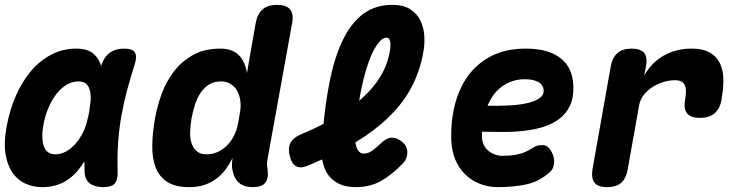

<svg xmlns="http://www.w3.org/2000/svg" viewBox="-25 -760 3045 790"><path d="M148 10Q112 10 80.5 -4Q49 -18 27.5 -48Q6 -78 -2 -125Q-10 -172 2 -238Q14 -305 39.5 -364Q65 -423 101.5 -466.5Q138 -510 185.5 -535Q233 -560 289 -560Q336 -560 361 -538Q382 -519 391 -489Q392 -491 393 -494Q404 -527 427.5 -543.5Q451 -560 486 -560Q520 -560 530 -544Q540 -528 529 -494Q512 -441 498 -389Q484 -337 474.5 -283.5Q465 -230 461 -173.5Q457 -117 459 -54Q460 -20 447 -5Q434 10 400 10Q365 10 344.5 -5.5Q324 -21 323 -54Q322 -76 322 -97Q315 -84 306 -72Q277 -32 238 -11Q199 10 148 10ZM204 -125Q223 -125 243.5 -135Q264 -145 283 -165.5Q302 -186 318 -218Q330 -243 337 -277Q338 -280 339 -284L343 -308Q346 -330 348 -348Q349 -372 344.5 -389Q340 -406 329 -415.5Q318 -425 299 -425Q271 -425 247 -410Q223 -395 204.5 -370Q186 -345 172.5 -312Q159 -279 153 -242Q144 -191 155.5 -158Q167 -125 204 -125Z M1075 -101Q1073 -91 1073.5 -82Q1074 -73 1076 -63Q1081 -26 1066.5 -8Q1052 10 1015 10Q978 10 957.5 -8.5Q937 -27 931 -63Q929 -72 929.5 -85Q930 -98 932 -110Q920 -86 904 -64Q888 -42 866.5 -25.5Q845 -9 817 0.5Q789 10 753 10Q697 10 664 -11Q631 -32 616 -69.5Q601 -107 601.5 -159.5Q602 -212 613 -274Q622 -324 640.5 -374.5Q659 -425 691 -466.5Q723 -508 769.5 -534Q816 -560 882 -560Q930 -560 957 -533.5Q984 -507 991 -459L1027 -665Q1034 -703 1055.5 -721.5Q1077 -740 1115 -740Q1153 -740 1168.5 -721.5Q1184 -703 1177 -665ZM825 -125Q848 -125 869 -134Q890 -143 907.5 -160Q925 -177 937.5 -201Q950 -225 955 -255L962 -295Q967 -321 964 -344.5Q961 -368 951 -386Q941 -404 924 -414.5Q907 -425 884 -425Q854 -425 833 -411Q812 -397 798 -374.5Q784 -352 776 -325.5Q768 -299 763 -273Q759 -248 757.5 -222Q756 -196 762 -174.5Q768 -153 783 -139Q798 -125 825 -125Z M1634 -89Q1587 -40 1542 -15Q1497 10 1440 10Q1399 10 1370.5 -3.5Q1342 -17 1325 -41Q1308 -65 1302 -98L1300 -104Q1272 -91 1241 -78Q1211 -66 1192.5 -76.5Q1174 -87 1167 -119Q1159 -151 1170.5 -172.5Q1182 -194 1213 -207Q1263 -228 1306 -250Q1315 -338 1329 -412Q1349 -518 1383.5 -591Q1418 -664 1468.5 -702Q1519 -740 1589 -740Q1635 -740 1663 -722Q1691 -704 1705 -675Q1719 -646 1721 -609.5Q1723 -573 1715 -536Q1700 -459 1664.5 -394.5Q1629 -330 1571 -275Q1515 -221 1437 -174Q1437 -172 1438 -170Q1440 -157 1444.5 -148Q1449 -139 1455.5 -133.5Q1462 -128 1471 -128Q1490 -128 1506.5 -140Q1523 -152 1544 -172Q1566 -193 1587 -193.5Q1608 -194 1630 -176Q1651 -159 1651 -133Q1651 -107 1634 -89ZM1453 -345Q1460 -352 1467 -358Q1512 -399 1539.5 -444Q1567 -489 1577 -538Q1579 -547 1580.5 -558.5Q1582 -570 1581.5 -580.5Q1581 -591 1577.5 -598Q1574 -605 1565 -605Q1547 -605 1526.5 -576Q1506 -547 1488 -493.5Q1470 -440 1456 -365Q1454 -355 1453 -345Z M2240 -143Q2257 -117 2255 -91Q2253 -65 2239 -53Q2194 -13 2141.5 -1.5Q2089 10 2023 10Q1983 10 1948.5 -4Q1914 -18 1888.5 -43Q1863 -68 1848.5 -103Q1834 -138 1832 -180Q1829 -259 1846.5 -328.5Q1864 -398 1902 -449.5Q1940 -501 1999 -530.5Q2058 -560 2139 -560Q2230 -560 2280.5 -521.5Q2331 -483 2334 -408Q2336 -360 2321 -327Q2306 -294 2278.5 -272.5Q2251 -251 2214 -239Q2177 -227 2134.5 -222Q2092 -217 2046.5 -217Q2001 -217 1958 -218V-194Q1959 -177 1966 -163Q1973 -149 1984.5 -139.5Q1996 -130 2011 -124.5Q2026 -119 2042 -119Q2065 -119 2082 -121Q2099 -123 2114 -127Q2129 -131 2143 -138Q2157 -145 2173 -155Q2185 -163 2206 -163Q2227 -163 2240 -143ZM1981 -325Q2025 -324 2067 -326Q2109 -328 2141.5 -335Q2174 -342 2193.5 -355Q2213 -368 2212 -389Q2211 -400 2205.5 -408.5Q2200 -417 2190 -422.5Q2180 -428 2166 -431Q2152 -434 2135 -434Q2107 -434 2083 -426Q2059 -418 2039.5 -403.5Q2020 -389 2005.5 -369Q1991 -349 1981 -325Z M2473 10Q2435 10 2421 -8.5Q2407 -27 2413 -65L2488 -487Q2495 -524 2516 -542Q2537 -560 2574 -560Q2611 -560 2625.5 -542Q2640 -524 2633 -487L2626 -450Q2641 -476 2661 -496.5Q2681 -517 2705.5 -531Q2730 -545 2759 -552.5Q2788 -560 2821 -560Q2864 -560 2891.5 -546Q2919 -532 2934 -505.5Q2949 -479 2951 -442Q2953 -405 2945 -360L2944 -350Q2937 -312 2915 -293.5Q2893 -275 2855 -275Q2817 -275 2802 -293.5Q2787 -312 2794 -350V-352Q2797 -368 2797.5 -382Q2798 -396 2794 -406.5Q2790 -417 2780.5 -423.5Q2771 -430 2753 -430Q2729 -430 2704.5 -422.5Q2680 -415 2659 -401.5Q2638 -388 2623.5 -369Q2609 -350 2605 -328L2558 -65Q2552 -27 2531.5 -8.5Q2511 10 2473 10Z"/></svg>

Font: Maple Mono ExtraBold
Style: Italic
Weight: 800
Italic angle: -10°
Monospace: yes
Designer: subframe7536
Version: Version 7.200